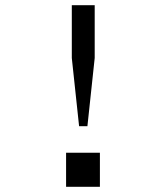

<svg xmlns="http://www.w3.org/2000/svg" viewBox="-20 -718 640 738"><path d="M284 -233 256 -495V-698H344V-495L316 -233ZM364 -131V0H234V-131Z"/></svg>

Font: iA Writer Mono V
Style: Regular
Weight: 400
Designer: Mike Abbink, Paul van der Laan, Pieter van Rosmalen
Foundry: Bold Monday
Version: Version 2.000